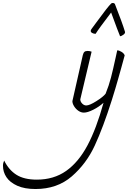

<svg xmlns="http://www.w3.org/2000/svg" viewBox="-408 -756 882 1289"><path d="M429 -384Q417 -344 406 -300Q401 -283 385 -225.5Q369 -168 343 -85Q285 98 228.5 220.5Q172 343 74 428Q-24 513 -170 513Q-243 513 -292 491Q-341 469 -364.5 434Q-388 399 -388 357Q-388 343 -385 335.5Q-382 328 -380 322Q-349 385 -297.5 417.5Q-246 450 -161 450Q-47 450 36 391.5Q119 333 179 220.5Q239 108 287 -66Q257 -39 218.5 -19.5Q180 0 155 0Q136 0 118.5 -12Q101 -24 89.5 -42.5Q78 -61 78 -77Q105 -200 129 -302Q141 -356 148 -386Q152 -402 159 -408Q166 -414 181 -414Q194 -414 207 -409L131 -89Q131 -74 143.5 -61Q156 -48 171 -48Q193 -48 239 -77Q285 -106 301 -127Q323 -181 337 -235Q351 -289 369 -372L379 -418Q392 -418 408.5 -407.5Q425 -397 429 -384ZM398 -513Q380 -557 351 -637L338 -672Q254 -562 234 -529Q221 -529 211 -534.5Q201 -540 201 -549Q201 -555 209 -565L240 -607Q315 -710 338 -732Q342 -736 349 -736Q354 -736 358 -734Q362 -732 363 -730Q414 -600 431 -543Q434 -533 420.5 -523Q407 -513 398 -513Z"/></svg>

Font: Charmonman
Style: Regular
Weight: 400
Designer: Ekaluck Peanpanawate
Foundry: Cadson Demak Co.,Ltd.
Version: Version 1.000; ttfautohint (v1.6)